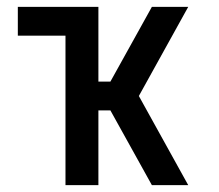

<svg xmlns="http://www.w3.org/2000/svg" viewBox="-20 -540 640 560"><path d="M171 0V-436H32V-520H267V-302H302L423 -520H529L385 -260L529 0H423L302 -218H267V0Z"/></svg>

Font: Iosevka Fixed Medium Extended
Style: Regular
Weight: 500
Width: 7
Monospace: yes
Designer: Belleve Invis
Foundry: Belleve Invis
Version: Version 24.1.1; ttfautohint (v1.8.4)